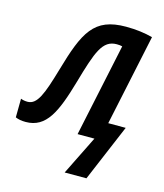

<svg xmlns="http://www.w3.org/2000/svg" viewBox="-151 -630 770 903"><g transform="rotate(15 234.5 -178.5)"><path d="M249 190H355L472 -87H387L481 -531C444 -541 400 -547 351 -547C195 -547 156 -465 100 -271C63 -144 41 -86 -6 -86C-18 -86 -29 -88 -39 -92L-40 -1C-26 5 -11 8 10 8C110 8 149 -80 194 -236C239 -393 261 -456 330 -456C341 -456 350 -455 357 -453L261 0H343Z"/></g></svg>

Font: Noto Sans Display SemiCondensed Medium
Style: Italic
Weight: 500
Width: 4
Italic angle: -12°
Designer: Monotype Design Team
Foundry: Monotype Imaging Inc.
Version: Version 1.900